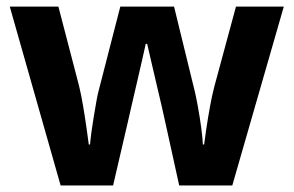

<svg xmlns="http://www.w3.org/2000/svg" viewBox="-20 -566 896 586"><path d="M526.9 0 484.9 -190.9Q481.4 -208 473.6 -241.5Q465.8 -274.9 456.8 -313.2Q447.8 -351.6 440.2 -384.3Q432.6 -417 429.2 -432.1H424.8Q421.4 -417 414.1 -384.3Q406.7 -351.6 397.7 -313Q388.7 -274.4 380.9 -240.5Q373 -206.5 369.1 -189L325.2 0H165L9.8 -545.9H158.2L221.2 -304.2Q227.5 -278.8 233.4 -243.9Q239.3 -209 243.9 -176.5Q248.5 -144 251 -125H254.9Q255.9 -139.2 259 -162.6Q262.2 -186 266.4 -211.2Q270.5 -236.3 274.2 -256.6Q277.8 -276.9 279.8 -284.2L347.2 -545.9H511.2L575.2 -284.2Q578.6 -270 584.2 -239.3Q589.8 -208.5 594.2 -176Q598.6 -143.6 599.1 -125H603Q605 -141.6 609.9 -174.3Q614.7 -207 621.3 -242.9Q627.9 -278.8 634.8 -304.2L700.2 -545.9H846.2L689 0Z"/></svg>

Font: Wonky
Style: Regular
Weight: 400
Designer: Monotype Design Team
Foundry: Monotype Imaging Inc.
Version: Version 3.000